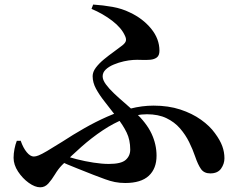

<svg xmlns="http://www.w3.org/2000/svg" viewBox="-20 -785 1040 834"><path d="M377.5 -746.5 384.7 -765.2Q427.3 -762.5 468.8 -755.1Q510.2 -747.7 544.6 -730.6Q600.1 -704.7 636.4 -660.6Q672.6 -616.4 672.6 -564.6Q672.6 -544.2 661.5 -535.6Q650.4 -527.1 632.7 -525.5Q615 -523.9 595.1 -524.8Q575.2 -525.7 558.2 -524.6Q540.3 -523.5 517.9 -518.6Q495.4 -513.6 474.2 -504.7Q452.9 -495.9 439.4 -483.1Q425.9 -470.2 425.9 -453.5Q425.9 -437.8 439.7 -418.9Q453.4 -400.1 474.9 -379.7Q496.3 -359.3 520.5 -338.7Q544.6 -318.1 565.2 -299.2Q616.3 -251.3 638.2 -204.6Q660 -157.8 660 -108.7Q660 -52.6 626.2 -21.3Q592.5 9.9 524 9.9Q499.7 9.9 478.9 5.7Q458.1 1.5 436.3 -6.6Q414.4 -14.8 386.1 -25.4Q353.1 -38.9 313.8 -54.1Q274.4 -69.4 232.6 -88.6L246.9 -113.2Q276.1 -103.1 312.6 -93.6Q349.2 -84.2 386.3 -78.6Q423.3 -72.9 452.7 -72.9Q506.2 -72.9 525.9 -90.4Q545.7 -107.8 545.7 -135.2Q545.7 -177.1 530.2 -209.1Q514.8 -241.1 486.6 -276.6Q459.3 -312.6 435.5 -342.4Q411.8 -372.2 397.1 -399.4Q382.4 -426.6 382.4 -454.1Q382.4 -472.7 396.5 -491.4Q410.6 -510 432 -527.6Q453.4 -545.2 474.9 -560.5Q496.4 -575.9 511.4 -587.8Q525.4 -599 527 -608.4Q528.6 -617.9 522.8 -629.7Q507.7 -663.9 467.8 -694.5Q427.8 -725.2 377.5 -746.5ZM69.9 -173.6Q80.7 -142.4 96.2 -123.8Q111.7 -105.1 127 -105.1Q135.7 -105.1 147.9 -110Q160.2 -114.8 184.4 -129Q208.5 -143.2 250.7 -169.6Q297 -199.9 345.8 -227.7Q394.6 -255.6 444.7 -277.8Q494.8 -300 545.9 -313.1Q597 -326.2 647.1 -326.2Q711.5 -326.2 763.1 -309.3Q814.6 -292.4 853 -265Q891.4 -237.7 913.6 -206.5Q936 -176.3 945.4 -150.5Q954.9 -124.8 954.9 -97.3Q954.9 -73.4 940.3 -52.6Q925.6 -31.8 893.5 -31.8Q866.7 -31.8 853.3 -50.5Q839.9 -69.2 827.6 -105.4Q817.2 -136.1 801.6 -167.7Q786 -199.4 762 -227.2Q738.1 -254.9 702.8 -271.8Q667.6 -288.7 618.1 -288.7Q570.7 -288.7 521.9 -269.4Q473.1 -250.2 425.8 -218.5Q378.5 -186.9 333.8 -147.4Q289 -107.8 248.7 -67.2Q232.6 -50.5 218.9 -27.7Q205.2 -4.9 190.2 11.9Q175.2 28.6 154.9 28.6Q132 28.6 104.9 9.2Q77.9 -10.2 58.4 -39.8Q39 -69.5 39 -99.5Q39 -117.8 42.9 -138Q46.9 -158.2 53 -173.3Z"/></svg>

Font: Noto Serif SC
Style: Regular
Weight: 200
Designer: Ryoko NISHIZUKA 西塚涼子 (kana & ideographs); Frank Grießhammer (Latin, Greek & Cyrillic); Wenlong ZHANG 张文龙 (bopomofo); San
Foundry: Adobe
Version: Version 2.001;hotconv 1.1.0;makeotfexe 2.6.0